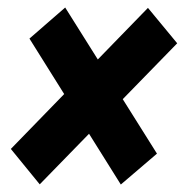

<svg xmlns="http://www.w3.org/2000/svg" viewBox="-20 -595 499 519"><path d="M87.4 -96.7 9.3 -192.4 379.9 -573.7 459 -478ZM306.6 -96.2 59.6 -490.7 156.2 -574.7 404.3 -179.7Z"/></svg>

Font: Roboto Condensed Black
Style: Italic
Weight: 900
Italic angle: -12°
Designer: Christian Robertson
Foundry: Google
Version: Version 3.008; 2023